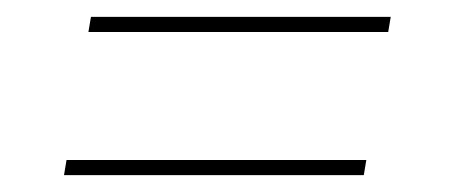

<svg xmlns="http://www.w3.org/2000/svg" viewBox="-20 -454 540 228"><path d="M85 -416 88 -434H444L441 -416ZM56 -246 59 -264H415L412 -246Z"/></svg>

Font: Iosevka Curly Thin
Style: Italic
Weight: 100
Italic angle: -9°
Monospace: yes
Designer: Belleve Invis
Foundry: Belleve Invis
Version: Version 22.1.2; ttfautohint (v1.8.4)